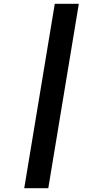

<svg xmlns="http://www.w3.org/2000/svg" viewBox="-20 -843 540 1006"><path d="M107 143 267 -823H393L233 143Z"/></svg>

Font: Iosevka Slab Extrabold Oblique
Style: Regular
Weight: 800
Italic angle: -9°
Monospace: yes
Designer: Belleve Invis
Foundry: Belleve Invis
Version: Version 11.1.1; ttfautohint (v1.8.3)